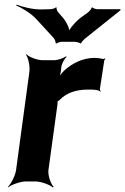

<svg xmlns="http://www.w3.org/2000/svg" viewBox="-20 -790 545 836"><path d="M417 -391 419 -393C417 -395 414 -399 415 -403L434 -527C434 -529 438 -532 439 -533L436 -536C435 -535 432 -533 430 -533C419 -536 404 -538 392 -538C341 -538 296 -515 262 -485C250 -474 238 -458 234 -449L236 -448C241 -457 245 -475 246 -488L247 -497C248 -511 260 -534 270 -542L268 -545C257 -537 232 -528 217 -528H165C141 -528 106 -542 95 -554L93 -552C103 -539 111 -502 108 -478L50 -50C47 -26 28 11 14 24L15 26C30 14 69 0 93 0H134C158 0 196 14 210 26L214 24C201 11 188 -26 191 -50L230 -334C230 -337 232 -350 230 -351L228 -348C229 -347 240 -354 241 -356C269 -385 310 -400 364 -400C381 -400 409 -400 417 -391ZM253 -714 234 -736C230 -739 224 -753 227 -757L223 -758C221 -754 206 -750 200 -750L161 -749C124 -748 77 -760 52 -770L51 -766C75 -756 115 -732 138 -707L216 -622C218 -618 224 -605 222 -602L226 -600C228 -604 243 -608 248 -608H305C311 -608 328 -604 330 -601L334 -602C333 -605 345 -618 349 -621L504 -745L505 -750H404C399 -750 383 -754 383 -758L378 -756C380 -753 368 -739 363 -736L334 -715C312 -699 280 -664 278 -647H283C285 -664 267 -699 253 -714Z"/></svg>

Font: Asimov
Style: EdgeWideIt
Weight: 500
Designer: Google
Version: Version 2.000980: 2014